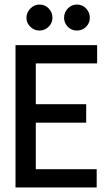

<svg xmlns="http://www.w3.org/2000/svg" viewBox="-20 -822 490 842"><path d="M48 0V-624H406V-544H137V-365H358V-284H137V-80H404V0ZM153 -688Q130 -688 113 -704.5Q96 -721 96 -744Q96 -767 113 -784.5Q130 -802 153 -802Q178 -802 194 -784.5Q210 -767 210 -744Q210 -721 193 -704.5Q176 -688 153 -688ZM317 -688Q294 -688 277.5 -704.5Q261 -721 261 -744Q261 -768 277.5 -785Q294 -802 317 -802Q342 -802 358 -784.5Q374 -767 374 -744Q374 -721 357.5 -704.5Q341 -688 317 -688Z"/></svg>

Font: Inconsolata SemiCondensed SemiBold
Style: Regular
Weight: 600
Width: 4
Monospace: yes
Designer: Raph Levien, Cyreal, Brenton Simpson
Foundry: Raph Levien, Cyreal, Google
Version: Version 3.001; ttfautohint (v1.8.2.53-6de2)